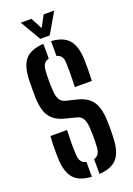

<svg xmlns="http://www.w3.org/2000/svg" viewBox="-180 -1033 768 1107"><g transform="rotate(-20 204.0 -479.5)"><path d="M181.5 8Q104.5 3 71.2 -36Q38 -75 35 -158Q34.5 -181.5 34.2 -203.8Q34 -226 34.8 -248.5Q35.5 -271 37.5 -294.5H139.5Q137.5 -254.5 137.2 -214.5Q137 -174.5 139.5 -139Q141 -115.5 151 -101.5Q161 -87.5 181.5 -83ZM228.5 7.5V-83.5Q247 -88.5 256 -102.2Q265 -116 267 -139Q268.5 -161.5 269 -181Q269.5 -200.5 269 -220.5Q268.5 -240.5 267 -264.5Q265 -294 255 -315Q245 -336 218.5 -343L151.5 -360Q106.5 -371.5 81 -393.8Q55.5 -416 44.5 -450.5Q33.5 -485 32 -533Q31.5 -560 31.8 -588Q32 -616 32.5 -643.5Q35.5 -726 69 -764.5Q102.5 -803 181 -808V-717Q161.5 -712.5 152 -698.8Q142.5 -685 140.5 -662Q138 -630 138.2 -597.5Q138.5 -565 140.5 -533Q142.5 -501 153 -481.5Q163.5 -462 191 -455L251.5 -440.5Q299 -429.5 325.5 -406.2Q352 -383 363 -347.8Q374 -312.5 375.5 -264.5Q376.5 -243.5 376.5 -226.5Q376.5 -209.5 376 -193.2Q375.5 -177 375 -158Q371.5 -75 338 -36Q304.5 3 228.5 7.5ZM266.5 -511.5Q268 -549 268.2 -586.8Q268.5 -624.5 267 -662Q266.5 -684.5 256.8 -698Q247 -711.5 228 -716.5V-807.5Q301.5 -803 335 -764.2Q368.5 -725.5 372 -643Q373 -618.5 372.5 -582.8Q372 -547 370.5 -511.5ZM174 -841 100.5 -967H165.5L203 -896.5L240.5 -967H305.5L232 -841Z"/></g></svg>

Font: Big Shoulders Stencil Display Thin
Style: Bold
Weight: 700
Version: Version 2.001